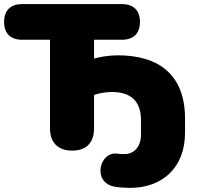

<svg xmlns="http://www.w3.org/2000/svg" viewBox="-23 -725 966 937"><path d="M612 192C768 192 880 94 880 -77V-146C880 -356 757 -455 552 -455C509 -455 461 -447 436 -439V-531H572C629 -531 660 -562 660 -618C660 -674 629 -705 572 -705H85C28 -705 -3 -674 -3 -618C-3 -562 28 -531 85 -531H221V-99C221 -29 260 10 329 10C399 10 436 -29 436 -99V-262C462 -271 497 -276 524 -276C606 -276 665 -239 665 -140V-67C665 -10 632 27 584 27C571 27 564 27 551 25C463 11 424 165 536 186C557 190 597 192 612 192Z"/></svg>

Font: SN Pro Black
Style: Regular
Weight: 900
Designer: Tobias Whetton
Foundry: Supernotes
Version: Version 1.001;Glyphs 3.2 (3249)